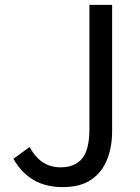

<svg xmlns="http://www.w3.org/2000/svg" viewBox="-20 -753 575 786"><path d="M237 13Q167 13 117 -16.5Q67 -46 35 -103L101 -151Q126 -107 157 -87.5Q188 -68 228 -68Q287 -68 316.5 -104.5Q346 -141 346 -224V-733H439V-215Q439 -152 418.5 -100Q398 -48 353.5 -17.5Q309 13 237 13Z"/></svg>

Font: Source Han Sans
Style: Regular
Weight: 400
Designer: Ryoko NISHIZUKA Ë•øÂ°öÊ∂ºÂ≠ê (kana, bopomofo & ideographs); Paul D. Hunt (Latin, Greek & Cyrillic); Sandoll Communicatio
Foundry: Adobe
Version: Version 2.004;hotconv 1.0.118;makeotfexe 2.5.65603